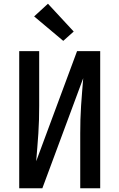

<svg xmlns="http://www.w3.org/2000/svg" viewBox="-20 -1009 640 1029"><path d="M83 0V-735H190V-441Q190 -404 189 -367Q188 -330 185.5 -293Q183 -256 180 -219Q177 -182 174 -145L393 -735H517V0H410V-294Q410 -331 411 -368Q412 -405 414.5 -442Q417 -479 420 -516Q423 -553 426 -590L207 0ZM319 -790 163 -921 237 -989 375 -840Z"/></svg>

Font: Iosevka Custom SmBdEx
Style: Regular
Weight: 600
Width: 7
Monospace: yes
Designer: Belleve Invis
Foundry: Belleve Invis
Version: Version 11.2.4; ttfautohint (v1.8.4)